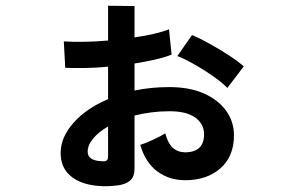

<svg xmlns="http://www.w3.org/2000/svg" viewBox="-20 -604 1040 668"><path d="M390 41Q335 48 289.5 38Q244 28 217.5 0.5Q191 -27 191 -72Q191 -126 235.5 -176.5Q280 -227 356 -259V-372Q316 -368 277.5 -367.5Q239 -367 207 -368L202 -460Q230 -458 271 -458.5Q312 -459 356 -463V-584L448 -583V-474Q485 -479 516.5 -486.5Q548 -494 568 -502L577 -414Q552 -404 518.5 -396.5Q485 -389 448 -383V-289Q505 -301 569 -301Q639 -301 689 -279Q739 -257 766.5 -219Q794 -181 794 -133Q794 -60 747 -18.5Q700 23 624 23Q569 23 527.5 -7.5Q486 -38 468 -100Q485 -105 512 -117.5Q539 -130 555 -140Q564 -106 580.5 -90.5Q597 -75 623 -74Q690 -74 690 -137Q690 -172 660 -194.5Q630 -217 569 -217Q537 -217 506.5 -213Q476 -209 448 -202V-17Q448 10 433.5 23.5Q419 37 390 41ZM771 -298Q760 -310 739 -326Q718 -342 692 -358.5Q666 -375 641 -388.5Q616 -402 597 -409L648 -482Q675 -471 709 -452Q743 -433 775.5 -412Q808 -391 828 -373ZM335 -43Q347 -42 351.5 -46Q356 -50 356 -61V-164Q323 -145 304 -122Q285 -99 285 -76Q285 -45 335 -43Z"/></svg>

Font: Zen Kaku Gothic New
Style: Bold
Weight: 700
Designer: Yoshimichi Ohira
Foundry: Positype
Version: Version 1.002